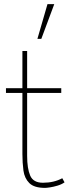

<svg xmlns="http://www.w3.org/2000/svg" viewBox="-20 -908 345 934"><path d="M199 6Q146 6 122.5 -17.5Q99 -41 94 -78.5Q89 -116 89 -159V-456H9V-479H89V-660H112V-479H278V-456H112V-150Q112 -88 127 -53.5Q142 -19 189 -19Q242 -19 283 -41L294 -21Q280 -11 260 -5Q240 1 223 3.5Q206 6 199 6ZM162 -719 211 -888H244L181 -719Z"/></svg>

Font: Lil Grotesk Thin
Style: Regular
Weight: 100
Designer: Bastien Sozeau
Foundry: NBR — Bastien Sozeau
Version: Version 3.003; ttfautohint (v1.8.4.7-5d5b);gftools[0.9.33]